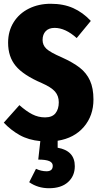

<svg xmlns="http://www.w3.org/2000/svg" viewBox="-23 -733 528 1019"><path d="M283 14V51Q374 67 374 149Q374 201 338 233.5Q302 266 237 266Q178 266 132 234L168 163Q196 176 224 176Q257 176 257 147Q257 130 238.5 122Q220 114 180 114L191 16Q128 10 81.5 -16Q35 -42 -3 -82L80 -175Q116 -143 148 -126.5Q180 -110 216 -110Q254 -110 271.5 -132Q289 -154 289 -190Q289 -224 269 -247Q249 -270 199 -292Q101 -334 60.5 -383Q20 -432 20 -506Q20 -568 49.5 -615Q79 -662 130.5 -687.5Q182 -713 246 -713Q314 -713 365.5 -690Q417 -667 459 -622L384 -531Q324 -585 267 -585Q236 -585 219.5 -567.5Q203 -550 203 -521Q203 -493 223.5 -474Q244 -455 304 -429Q364 -402 400 -374Q436 -346 454.5 -305.5Q473 -265 473 -205Q473 -119 422 -59.5Q371 0 283 14Z"/></svg>

Font: Fira Sans Extra Condensed ExtraBold
Style: Regular
Weight: 800
Width: 1
Designer: Carrois Corporate & Edenspiekermann AG
Foundry: Carrois Corporate GbR & Edenspiekermann AG
Version: Version 4.203